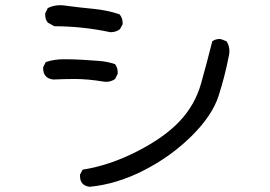

<svg xmlns="http://www.w3.org/2000/svg" viewBox="-20 -674 1040 739"><path d="M325 45Q288 40 288 4V-2L298 -21Q401 -37 507 -91Q613 -145 672 -208Q731 -271 754 -353Q777 -435 797 -515Q809 -524 826 -524Q831 -524 852 -515Q863 -498 863 -477Q863 -469 861 -460Q846 -382 821.5 -305.5Q797 -229 717 -150Q637 -71 533 -18Q429 35 325 45ZM389 -359 378 -360Q318 -370 267 -370Q234 -370 184 -368Q146 -373 146 -412V-415L156 -435Q188 -446 226 -446Q263 -446 296 -444Q329 -442 361.5 -439.5Q394 -437 423 -427Q433 -413 433 -396V-390L423 -370Q407 -359 389 -359ZM405 -550Q297 -573 189 -573L164 -587Q154 -599 154 -617V-623L164 -643Q186 -654 212 -654Q223 -654 234 -652Q286 -645 339 -640Q392 -635 440 -619Q452 -605 452 -586V-581L442 -562Q427 -550 405 -550Z"/></svg>

Font: Xiaolai SC
Style: Regular
Weight: 400
Designer: Nozomi Seto 瀬戸のぞみ
Version: Version 3.11;December 4, 2020;FontCreator 13.0.0.2613 64-bit